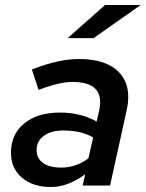

<svg xmlns="http://www.w3.org/2000/svg" viewBox="-20 -745 585 771"><path d="M185 6Q112 6 68 -31.5Q24 -69 24 -132Q24 -206 77.5 -249.5Q131 -293 221 -293Q304 -293 368 -257L378 -300Q404 -416 271 -416Q218 -416 135 -384L108 -466Q162 -487 208.5 -497.5Q255 -508 298 -508Q408 -508 459 -453.5Q510 -399 489 -304L422 0H312L322 -45Q252 6 185 6ZM225 -72Q255 -72 282 -81Q309 -90 335 -109L354 -193Q307 -221 234 -221Q185 -221 156 -199.5Q127 -178 127 -143Q127 -109 153 -90.5Q179 -72 225 -72ZM252 -592 402 -725H545L356 -592Z"/></svg>

Font: Red Hat Text Medium
Style: Italic
Weight: 500
Italic angle: -12°
Designer: Pentagram, MCKL
Foundry: Pentagram, MCKL
Version: Version 1.023; ttfautohint (v1.8.3)